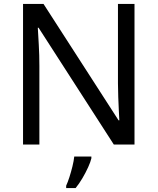

<svg xmlns="http://www.w3.org/2000/svg" viewBox="-20 -734 800 975"><path d="M663 0H558L176 -593H172Q174 -558 177 -506Q180 -454 180 -399V0H97V-714H201L582 -123H586Q585 -139 583.5 -171Q582 -203 580.5 -241Q579 -279 579 -311V-714H663ZM444 70Q440 88 427.5 115.5Q415 143 398.5 171Q382 199 364 221H316V209Q324 192 332.5 165.5Q341 139 348 110.5Q355 82 357 61H444Z"/></svg>

Font: Noto Sans Old Sogdian
Style: Regular
Weight: 400
Designer: Monotype Design Team
Foundry: Monotype Imaging Inc.
Version: Version 2.002; ttfautohint (v1.8.4.7-5d5b)